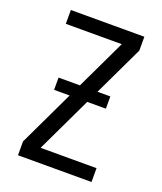

<svg xmlns="http://www.w3.org/2000/svg" viewBox="-136 -824 772 913"><g transform="rotate(20 250.0 -367.5)"><path d="M64 0V-70L347 -665H64V-735H436V-665L153 -70H436V0ZM119 -351V-413H381V-351Z"/></g></svg>

Font: HulyMono
Style: Regular
Weight: 400
Monospace: yes
Designer: Belleve Invis
Foundry: Belleve Invis
Version: Version 33.2.5; ttfautohint (v1.8.4)